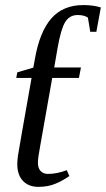

<svg xmlns="http://www.w3.org/2000/svg" viewBox="-20 -724 416 754"><path d="M358.4 -599.1H334.5L325.2 -654.8Q311 -665 284.7 -665Q252.9 -665 235.8 -637Q218.8 -608.9 206.1 -535.2L192.9 -459H297.9L290 -418H185.1L137.7 -149.9Q128.9 -104 128.9 -85Q128.9 -63 139.9 -52Q150.9 -41 168 -41Q203.6 -41 242.2 -55.7L252.4 -32.7Q227.5 -15.1 198.2 -2.7Q168.9 9.8 130.9 9.8Q92.3 9.8 70.1 -13.7Q47.9 -37.1 47.9 -79.1Q47.9 -93.3 50.5 -112.5Q53.2 -131.8 104 -418H43.9L47.9 -439.9L110.8 -458.5L117.2 -493.2Q135.7 -599.1 181.6 -651.6Q227.5 -704.1 307.6 -704.1Q345.7 -704.1 376 -694.8Z"/></svg>

Font: Liberation Serif
Style: Italic
Weight: 400
Italic angle: -16.333°
Designer: Steve Matteson
Foundry: Ascender Corporation
Version: Version 2.1.5